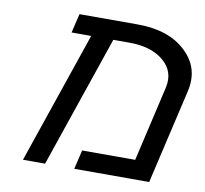

<svg xmlns="http://www.w3.org/2000/svg" viewBox="-70 -676 803 752"><g transform="rotate(10 331.5 -300.0)"><path d="M570 -375Q585 -440 536 -482Q486 -524 400 -524H335L156 0H68L247 -524H169L187 -600H418Q542 -600 610 -536Q680 -471 657 -375L570 0H272L290 -76H501Z"/></g></svg>

Font: Miedinger
Style: Italic
Weight: 400
Italic angle: -13°
Version: Version 001.000